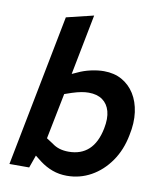

<svg xmlns="http://www.w3.org/2000/svg" viewBox="-86 -840 783 919"><g transform="rotate(10 305.5 -381.0)"><path d="M301 8Q263 8 230.5 -4Q198 -16 170 -37L129 -69L171 -156L208 -132Q225 -119 245 -113Q265 -107 289 -107Q349 -107 386.5 -141.5Q424 -176 438 -246Q448 -296 438.5 -330.5Q429 -365 403 -383.5Q377 -402 336 -402Q319 -402 300 -398.5Q281 -395 256 -387L221 -375L169 -114L150 -93L117 0H21L165 -738L297 -770L230 -427L188 -453L264 -487Q293 -501 327 -508.5Q361 -516 390 -516Q440 -516 477.5 -495Q515 -474 538.5 -436.5Q562 -399 569 -348Q576 -297 563 -236Q549 -162 510.5 -107Q472 -52 418 -22Q364 8 301 8Z"/></g></svg>

Font: REM Medium Medium
Style: Italic
Weight: 500
Italic angle: -11°
Version: Version 1.005;gftools[0.9.28]